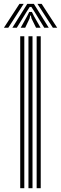

<svg xmlns="http://www.w3.org/2000/svg" viewBox="-60 -991 321 1011"><path d="M133 0V-800H154.5V0ZM46.5 0V-800H68V0ZM89.8 0V-800H111.2V0ZM-39.5 -844.8 42.5 -970.8H64.8L-16.5 -844.8ZM5 -844.8 83.8 -970.8H118.2L196.8 -844.8H173.2L123 -927L105.2 -954.5H96.5L78.8 -927L28.5 -844.8ZM48.8 -844.8 83 -906.2 93.8 -928H108L118.8 -906.2L153.8 -844.8H130L106 -893.8L102.5 -909.2H99.2L95.8 -893.8L72.5 -844.8ZM218.5 -844.8 137 -970.8H159.2L241.2 -844.8Z"/></svg>

Font: Big Shoulders Inline Display Thin
Style: Bold
Weight: 700
Version: Version 2.002